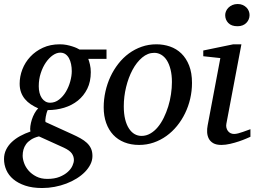

<svg xmlns="http://www.w3.org/2000/svg" viewBox="-51 -717 1283 966"><path d="M320.8 87.9Q320.8 69.8 310.1 54.7Q299.3 39.6 270 25.9L145 -30.8Q121.1 -24.9 105.2 -14.6Q89.4 -4.4 80.1 8.5Q70.8 21.5 66.9 36.1Q63 50.8 63 65.9Q63 83 70.3 103.5Q77.6 124 93 141.6Q108.4 159.2 131.8 171.1Q155.3 183.1 187 183.1Q223.1 183.1 248.5 172.9Q273.9 162.6 290 147.9Q306.2 133.3 313.5 116.9Q320.8 100.6 320.8 87.9ZM310.1 -358.9Q310.1 -377.4 306.6 -394.3Q303.2 -411.1 296.1 -424.1Q289.1 -437 278.1 -444.6Q267.1 -452.1 252 -452.1Q233.9 -452.1 214.8 -439Q195.8 -425.8 179.9 -402.8Q164.1 -379.9 154.1 -349.1Q144 -318.4 144 -283.2Q144 -265.1 147.9 -249.8Q151.9 -234.4 159.4 -223.4Q167 -212.4 177.5 -206.3Q188 -200.2 201.2 -200.2Q226.1 -200.2 246.3 -216.1Q266.6 -231.9 280.8 -255.9Q294.9 -279.8 302.5 -307.6Q310.1 -335.4 310.1 -358.9ZM393.1 -420.9Q397.5 -409.7 401.6 -392.1Q405.8 -374.5 405.8 -354Q405.8 -306.2 388.2 -270.5Q370.6 -234.9 340.8 -210.9Q311 -187 271.7 -175Q232.4 -163.1 189 -163.1Q185.5 -155.8 183.1 -147Q180.7 -138.2 179.2 -129.6Q177.7 -121.1 177.2 -114Q176.8 -106.9 178.2 -103L312 -42Q335 -31.7 353.8 -21.2Q372.6 -10.7 386 1.7Q399.4 14.2 406.7 30Q414.1 45.9 414.1 67.9Q414.1 89.4 404.1 109.6Q394 129.9 376.7 147.7Q359.4 165.5 335.2 180.7Q311 195.8 283 206.5Q254.9 217.3 223.9 223.1Q192.9 229 161.1 229Q111.8 229 75.7 216.8Q39.6 204.6 15.9 184.6Q-7.8 164.6 -19.3 138.2Q-30.8 111.8 -30.8 83Q-30.8 57.6 -20.3 36.1Q-9.8 14.6 8.3 -2.4Q26.4 -19.5 50.5 -32.7Q74.7 -45.9 102.1 -55.2Q99.6 -66.9 101.8 -82.8Q104 -98.6 109.1 -115Q114.3 -131.3 122.6 -146.5Q130.9 -161.6 141.1 -171.9Q121.1 -180.7 104 -192.1Q86.9 -203.6 74.5 -218.5Q62 -233.4 54.9 -252.7Q47.9 -272 47.9 -295.9Q47.9 -332.5 61.5 -367.9Q75.2 -403.3 101.3 -431.4Q127.4 -459.5 164.8 -476.8Q202.1 -494.1 250 -494.1Q268.1 -494.1 283.9 -491Q299.8 -487.8 312.7 -483.6Q325.7 -479.5 335.2 -475.1Q344.7 -470.7 349.1 -467.8H484.9V-420.9Z M814 -304.2Q814 -339.8 807.1 -367.2Q800.3 -394.5 788.6 -413.1Q776.9 -431.6 760.5 -441.4Q744.1 -451.2 725.1 -451.2Q692.4 -451.2 664.3 -427.5Q636.2 -403.8 615.7 -365.5Q595.2 -327.1 583.5 -279.1Q571.8 -231 571.8 -182.1Q571.8 -145 578.6 -117.2Q585.4 -89.4 597.7 -70.6Q609.9 -51.8 626 -42.5Q642.1 -33.2 661.1 -33.2Q684.6 -33.2 705.3 -45.2Q726.1 -57.1 742.9 -77.4Q759.8 -97.7 772.9 -124.5Q786.1 -151.4 795.4 -181.4Q804.7 -211.4 809.3 -243.2Q814 -274.9 814 -304.2ZM915 -299.8Q915 -259.3 906 -220.5Q897 -181.6 880.1 -147Q863.3 -112.3 839.6 -83.3Q815.9 -54.2 786.4 -33Q756.8 -11.7 722.2 0.2Q687.5 12.2 648.9 12.2Q607.9 12.2 574.7 -1Q541.5 -14.2 518.6 -38.8Q495.6 -63.5 483.2 -98.4Q470.7 -133.3 470.7 -176.8Q470.7 -217.3 479.5 -256.6Q488.3 -295.9 504.6 -331.1Q521 -366.2 544.4 -396.2Q567.9 -426.3 597.4 -448Q627 -469.7 661.9 -481.9Q696.8 -494.1 735.8 -494.1Q772 -494.1 804.4 -482.9Q836.9 -471.7 861.6 -447.8Q886.2 -423.8 900.6 -387.2Q915 -350.6 915 -299.8Z M1209 -28.8Q1203.1 -26.4 1187.5 -19.5Q1171.9 -12.7 1150.9 -5.6Q1129.9 1.5 1106.7 6.8Q1083.5 12.2 1063 12.2Q1037.1 12.2 1022 3.4Q1006.8 -5.4 999.5 -19.5Q992.2 -33.7 991.2 -51.3Q990.2 -68.8 993.7 -85.9L1057.6 -424.8L971.7 -434.1V-462.9L1122.6 -494.1H1163.6L1087.9 -94.2Q1085.9 -84 1088.1 -74.7Q1090.3 -65.4 1095.5 -58.3Q1100.6 -51.3 1108.6 -47.1Q1116.7 -43 1127 -43Q1135.7 -43 1147.7 -46.1Q1159.7 -49.3 1171.6 -53.5Q1183.6 -57.6 1193.8 -61.5Q1204.1 -65.4 1209 -66.9ZM1204.6 -641.1Q1204.6 -629.9 1200.4 -619.9Q1196.3 -609.9 1188.7 -602.1Q1181.2 -594.2 1169.9 -589.6Q1158.7 -585 1144 -585Q1113.3 -585 1097.7 -601.3Q1082 -617.7 1082 -641.1Q1082 -650.9 1086.2 -660.6Q1090.3 -670.4 1098.4 -678.5Q1106.4 -686.5 1118.2 -691.7Q1129.9 -696.8 1145 -696.8Q1159.2 -696.8 1170.2 -691.9Q1181.2 -687 1189 -679.2Q1196.8 -671.4 1200.7 -661.4Q1204.6 -651.4 1204.6 -641.1Z"/></svg>

Font: Charis SIL Am
Style: Italic
Weight: 400
Italic angle: -11°
Foundry: SIL International
Version: Version 5.000